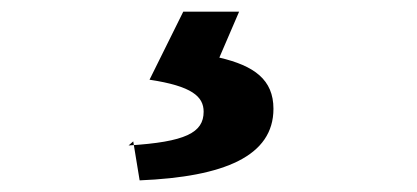

<svg xmlns="http://www.w3.org/2000/svg" viewBox="-20 20 716 330"><path d="M209 263 220 330C366 324 450 288 450 207C450 157 417 133 357 119L391 40H295L237 157C310 168 330 186 330 212C330 248 299 264 201 270Z"/></svg>

Font: GenEiGothic-pro-Regular
Style: Bold
Weight: 700
Designer: Ryoko NISHIZUKA (kana & ideographs); Paul D. Hunt (Latin, Greek & Cyrillic); Wenlong ZHANG (bopomofo); Sandoll Communica
Foundry: Adobe Systems Incorporated; o_tamon
Version: Version 1.000.140830